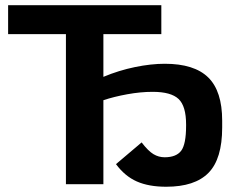

<svg xmlns="http://www.w3.org/2000/svg" viewBox="-20 -708 925 738"><path d="M377.4 -576.7V-412.6Q437 -437.5 498.8 -450.2Q560.5 -462.9 613.3 -462.9Q726.6 -462.9 780.3 -410.4Q834 -357.9 834 -244.1V-217.8Q834 -97.2 781.5 -43.7Q729 9.8 618.7 9.8Q551.8 9.8 505.9 -10.5Q460 -30.8 425.8 -77.1L524.4 -160.6Q549.8 -127.4 569.8 -115.5Q589.8 -103.5 612.8 -103.5Q657.2 -103.5 676.3 -128.4Q695.3 -153.3 695.3 -225.1V-229.5Q695.3 -300.3 666.3 -327.6Q637.2 -355 566.9 -355Q520.5 -355 469.2 -345.7Q418 -336.4 377.4 -322.8V0H233.4V-576.7H11.2V-688H600.1V-576.7Z"/></svg>

Font: Arial
Style: Bold
Weight: 700
Designer: Steve Matteson
Foundry: Ascender Corporation
Version: Version 2.00.3